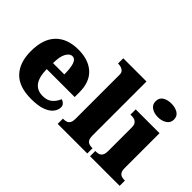

<svg xmlns="http://www.w3.org/2000/svg" viewBox="-108 -1170 1573 1573"><g transform="rotate(45 678.5 -383.5)"><path d="M320 10Q178 10 109.5 -62.5Q41 -135 41 -266Q41 -407 111 -479Q181 -551 308 -551Q426 -551 493.5 -489.5Q561 -428 561 -309V-254H237Q239 -160 272.5 -117Q306 -74 370 -74Q421 -74 451.5 -100Q482 -126 498 -166Q517 -161 529.5 -148Q542 -135 542 -115Q542 -85 520 -56Q498 -27 449.5 -8.5Q401 10 320 10ZM370 -325Q370 -399 356.5 -438.5Q343 -478 313 -478Q281 -478 260 -439Q239 -400 239 -325Z M618 0V-61H629Q648 -61 662 -67.5Q676 -74 684 -89.5Q692 -105 692 -131V-643Q692 -668 679.5 -679.5Q667 -691 652 -695Q637 -699 629 -699H618V-760H887V-131Q887 -105 895 -89.5Q903 -74 917.5 -67.5Q932 -61 950 -61H961V0Z M993 0V-61H1005Q1024 -61 1038 -68Q1052 -75 1060 -91Q1068 -107 1068 -135V-409Q1068 -434 1059.5 -448Q1051 -462 1037 -468.5Q1023 -475 1005 -475H986V-536H1262V-131Q1262 -105 1270 -89.5Q1278 -74 1292.5 -67.5Q1307 -61 1325 -61H1336V0ZM1160 -619Q1115 -619 1084.5 -639.5Q1054 -660 1054 -698Q1054 -739 1084.5 -758Q1115 -777 1160 -777Q1203 -777 1235 -758Q1267 -739 1267 -698Q1267 -660 1235 -639.5Q1203 -619 1160 -619Z"/></g></svg>

Font: Noto Serif Armenian Black
Style: Regular
Weight: 900
Version: Version 2.007